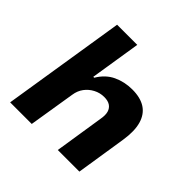

<svg xmlns="http://www.w3.org/2000/svg" viewBox="-178 -871 1037 1037"><g transform="rotate(45 341.0 -352.5)"><path d="M37 0 149 -705H303L257 -415H264Q296 -469 346 -492.5Q396 -516 455 -516Q517 -516 555.5 -491Q594 -466 608.5 -415.5Q623 -365 611 -288L566 0H401L445 -282Q451 -315 445 -336Q439 -357 422 -368.5Q405 -380 376 -380Q344 -380 315.5 -365Q287 -350 268.5 -325Q250 -300 245 -266L202 0Z"/></g></svg>

Font: Nunito Sans 6pt ExtraBold
Style: Italic
Weight: 800
Italic angle: -9°
Version: Version 3.101;gftools[0.9.27]